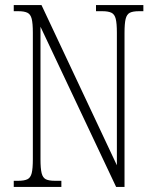

<svg xmlns="http://www.w3.org/2000/svg" viewBox="-20 -734 609 754"><path d="M34 0V-24H51Q75 -24 87.5 -30Q100 -36 104.5 -54Q109 -72 109 -109V-606Q109 -642 104.5 -660Q100 -678 87.5 -684Q75 -690 52 -690H34V-714H143L439 -85V-606Q439 -642 434.5 -660Q430 -678 417.5 -684Q405 -690 382 -690H357V-714H543V-690H526Q502 -690 490 -684Q478 -678 473.5 -660Q469 -642 469 -605V0H436L139 -629V-109Q139 -72 143.5 -54Q148 -36 160 -30Q172 -24 196 -24H221V0Z"/></svg>

Font: Noto Serif ExtraCondensed ExtraLight
Style: Regular
Weight: 200
Width: 2
Designer: Monotype Design Team
Foundry: Monotype Imaging Inc.
Version: Version 2.015